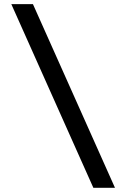

<svg xmlns="http://www.w3.org/2000/svg" viewBox="-20 -806 626 919"><path d="M426.8 92.8 34.2 -786.1H137.7L530.3 92.8Z"/></svg>

Font: Cascadia Mono
Style: Regular
Weight: 400
Monospace: yes
Designer: Aaron Bell
Foundry: Saja Typeworks
Version: Version 2404.023